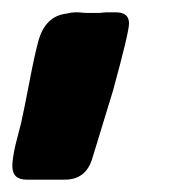

<svg xmlns="http://www.w3.org/2000/svg" viewBox="-88 -176 305 311"><path d="M-68 93Q-68 81 -63 59Q-57 35 -54 24Q-49 2 -40.5 -42.5Q-32 -87 -26 -109Q-15 -150 20 -154Q28 -156 33 -156H40Q48 -155 55 -155H72L83 -156H100Q121 -156 121 -138Q121 -124 95 -29L62 79Q52 115 17 115H-45Q-68 115 -68 93Z"/></svg>

Font: Bangerz Fix
Style: Regular
Weight: 400
Designer: vernon adams
Foundry: Vernon Adams
Version: Version 2.10;December 28, 2023;FontCreator 13.0.0.2683 64-bi